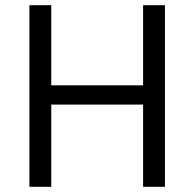

<svg xmlns="http://www.w3.org/2000/svg" viewBox="-20 -718 747 738"><path d="M530 -316H177V0H93V-698H177V-390H530V-698H614V0H530Z"/></svg>

Font: IBM Plex Sans Thai Looped
Style: Regular
Weight: 400
Designer: Mike Abbink, Paul van der Laan, Pieter van Rosmalen, Ben Mitchell, Mark Frömberg
Foundry: Bold Monday
Version: Version 1.1